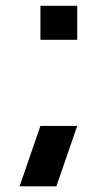

<svg xmlns="http://www.w3.org/2000/svg" viewBox="-20 -533 340 675"><path d="M251.5 -512.7V-393.1H122.1V-512.7ZM251.5 -90.3 178.2 122.1H48.8L122.1 -90.3Z"/></svg>

Font: SansationBold
Style: Bold
Weight: 700
Designer: Bernd Montag
Version: Version 1.301